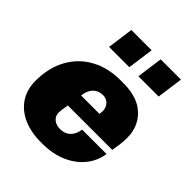

<svg xmlns="http://www.w3.org/2000/svg" viewBox="-209 -879 1018 1018"><g transform="rotate(45 300.0 -370.0)"><path d="M574 -330Q574 -305 571 -281Q568 -257 563 -229H230Q222 -185 222 -170Q222 -142 241 -126.5Q260 -111 290 -111Q325 -111 347 -132.5Q369 -154 374 -192H557Q549 -135 512.5 -89Q476 -43 415.5 -16.5Q355 10 279 10H264Q192 10 135.5 -15Q79 -40 47.5 -87.5Q16 -135 16 -200Q16 -299 56.5 -371.5Q97 -444 168.5 -482.5Q240 -521 332 -521H357Q461 -521 517.5 -467.5Q574 -414 574 -330ZM242 -316H380Q380 -319 381 -325Q382 -331 382 -339Q382 -365 365.5 -382.5Q349 -400 323 -400Q290 -400 268.5 -378.5Q247 -357 242 -316ZM317 -603H165L185 -750H337ZM537 -603H385L405 -750H557Z"/></g></svg>

Font: Chivo Black Italic
Style: Regular
Weight: 900
Italic angle: -8.05°
Designer: Hector Gatti
Foundry: Omnibus-Type
Version: Version 1.007